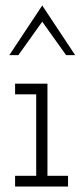

<svg xmlns="http://www.w3.org/2000/svg" viewBox="-20 -680 303 700"><path d="M228 0V-39H153V-375H35V-336H112V-39H35V0ZM47 -479Q69 -509 90.5 -540Q112 -571 134 -601Q156 -571 177.5 -540Q199 -509 221 -479H254Q224 -524 194 -569.5Q164 -615 134 -660Q104 -615 74 -569.5Q44 -524 14 -479Z"/></svg>

Font: Josefin Slab Thin
Style: Regular
Weight: 400
Version: Version 2.000